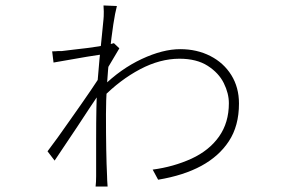

<svg xmlns="http://www.w3.org/2000/svg" viewBox="-20 -655 1040 703"><path d="M681 -74Q746 -104 782 -155Q818 -206 818 -277Q818 -313 799.5 -350.5Q781 -388 740.5 -414Q700 -440 637 -440Q566 -440 493 -401.5Q420 -363 356 -298V-338Q422 -403 499 -439Q576 -475 640 -475Q701 -475 750 -450Q799 -425 827 -380Q855 -335 855 -276Q855 -194 818 -138Q746 -28 559 3L539 -34Q615 -44 681 -74ZM360 -613 359 -635 408 -633Q395 -585 381.5 -459Q368 -333 368 -237Q368 -91 372 -11Q372 2 374 28H330Q332 12 332 -10V-143Q332 -276 336 -342Q344 -443 353 -524L359 -585Q360 -592 360 -613ZM176 -426 171 -467Q185 -467 192 -468H206L247 -473Q359 -485 397 -497L417 -478L363 -387L356 -331Q306 -257 263 -191L180 -67L154 -101L191 -151Q228 -203 237 -216Q329 -346 352 -385L354 -430L365 -457Q326 -453 176 -426Z"/></svg>

Font: Merged Yaku Han JP ExtraLight
Style: Regular
Weight: 250
Designer: Ryoko NISHIZUKA 西塚涼子 (kana, bopomofo & ideographs); Paul D. Hunt (Latin, Greek & Cyrillic); Sandoll Communications 산돌커뮤니
Foundry: Adobe
Version: Version 2.004